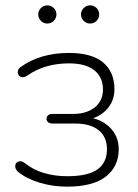

<svg xmlns="http://www.w3.org/2000/svg" viewBox="-20 -690 517 718"><path d="M47 -48Q36 -58 37 -70Q38 -82 49 -86Q60 -90 73 -80Q104 -55 144.5 -43Q185 -31 231 -31Q309 -31 344.5 -56.5Q380 -82 380 -132Q380 -178 349 -203Q318 -228 261 -228H176Q166 -228 160 -233Q154 -238 154 -246Q154 -254 160 -259Q166 -264 176 -264H253Q304 -264 334.5 -288.5Q365 -313 365 -356Q365 -401 333 -427Q301 -453 238 -453Q148 -453 83 -408Q68 -398 57.5 -402.5Q47 -407 46.5 -419.5Q46 -432 58 -440Q131 -492 238 -492Q323 -492 365.5 -456.5Q408 -421 408 -356Q408 -309 375 -276.5Q342 -244 289 -240V-252Q348 -252 386 -218Q424 -184 424 -132Q424 -67 375.5 -29.5Q327 8 231 8Q177 8 127.5 -7Q78 -22 47 -48ZM123 -636Q123 -650 133 -660Q143 -670 157 -670Q171 -670 181 -660Q191 -650 191 -636Q191 -622 181 -612Q171 -602 157 -602Q143 -602 133 -612Q123 -622 123 -636ZM283 -636Q283 -650 293 -660Q303 -670 317 -670Q331 -670 341 -660Q351 -650 351 -636Q351 -622 341 -612Q331 -602 317 -602Q303 -602 293 -612Q283 -622 283 -636Z"/></svg>

Font: SN Pro Thin
Style: Regular
Weight: 200
Designer: Tobias Whetton
Foundry: Supernotes
Version: Version 1.003;Glyphs 3.3 (3324)